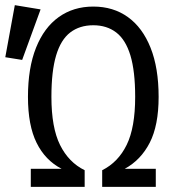

<svg xmlns="http://www.w3.org/2000/svg" viewBox="-62 -725 682 745"><path d="M300 -627Q247 -627 210.5 -599Q174 -571 155.8 -510Q137.5 -449 137.5 -349Q137.5 -230 171 -162.5Q204.5 -95 266.5 -64.5V0H57.5V-70H177Q113.5 -103 80 -170.8Q46.5 -238.5 46.5 -349Q46.5 -461.5 77.8 -539.8Q109 -618 166 -658.8Q223 -699.5 300 -699.5Q377.5 -699.5 434.2 -658.8Q491 -618 522.2 -539.8Q553.5 -461.5 553.5 -349Q553.5 -238.5 519 -171.2Q484.5 -104 422 -70H542.5V0H334.5V-64.5Q396.5 -95.5 429.5 -162.8Q462.5 -230 462.5 -349Q462.5 -449 444 -510Q425.5 -571 389 -599Q352.5 -627 300 -627ZM-4.5 -705 95.5 -688.5 24 -492.5 -41.5 -503Z"/></svg>

Font: Fast_Mono
Style: Regular
Weight: 400
Monospace: yes
Designer: Carrois Corporate, Edenspiekermann AG, Nikita Prokopov
Foundry: Carrois Corporate, Edenspiekermann AG, Nikita Prokopov
Version: Version 5.002